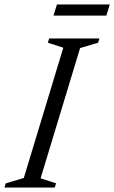

<svg xmlns="http://www.w3.org/2000/svg" viewBox="-37 -843 514 863"><path d="M247.5 -628.5 178 -651 184 -670H410L404 -651L323 -627L145.5 -41.5L215 -19L209 0H-17L-11 -19L70 -43ZM203.5 -773 219 -823H456.5L441 -773Z"/></svg>

Font: Newsreader 18pt
Style: Italic
Weight: 400
Italic angle: -17°
Version: Version 1.003